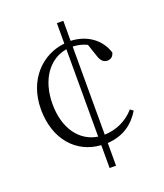

<svg xmlns="http://www.w3.org/2000/svg" viewBox="-141 -808 815 954"><g transform="rotate(-20 267.0 -331.0)"><path d="M307 52V-68C391 -73 446 -114 483 -175L467 -187C425 -139 368 -114 307 -112V-578C332 -577 356 -572 381 -560L402 -498C411 -467 425 -453 446 -453C464 -453 477 -463 482 -483C458 -559 390 -605 307 -608V-714H273V-606C154 -594 52 -495 52 -338C52 -181 143 -77 273 -69V52ZM273 -114C179 -128 115 -214 115 -343C115 -474 181 -561 273 -576Z"/></g></svg>

Font: Noto Serif CJK HK ExtraLight
Style: Regular
Weight: 200
Designer: Ryoko NISHIZUKA 西塚涼子 (kana & ideographs); Frank Grießhammer (Latin, Greek & Cyrillic); Wenlong ZHANG 张文龙 (bopomofo); San
Foundry: Adobe
Version: Version 2.001;hotconv 1.1.0;makeotfexe 2.6.0